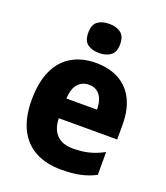

<svg xmlns="http://www.w3.org/2000/svg" viewBox="-142 -865 840 973"><g transform="rotate(20 278.0 -379.0)"><path d="M284 -559Q357 -559 409.5 -530Q462 -501 489.5 -445.5Q517 -390 517 -309V-231H202Q203 -174 233 -142.5Q263 -111 321 -111Q368 -111 406.5 -120.5Q445 -130 486 -152V-29Q448 -9 405 0.5Q362 10 302 10Q221 10 162.5 -21Q104 -52 72.5 -115Q41 -178 41 -271Q41 -367 70.5 -431Q100 -495 155 -527Q210 -559 284 -559ZM289 -443Q253 -443 230 -418Q207 -393 204 -338H369Q369 -370 360 -393.5Q351 -417 333 -430Q315 -443 289 -443ZM280 -768Q318 -768 342 -750.5Q366 -733 366 -689Q366 -646 341.5 -628.5Q317 -611 280 -611Q242 -611 218 -628.5Q194 -646 194 -689Q194 -733 217.5 -750.5Q241 -768 280 -768Z"/></g></svg>

Font: Noto Sans Khmer SemiCondensed ExtraBold
Style: Regular
Weight: 800
Width: 4
Designer: Danh Hong and the Monotype Design Team
Foundry: Monotype Imaging Inc.
Version: Version 2.004